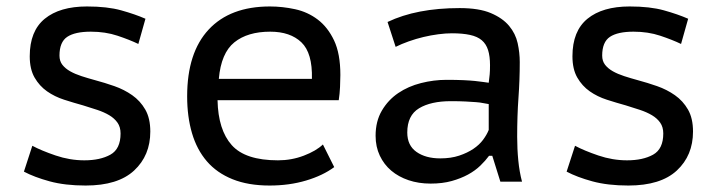

<svg xmlns="http://www.w3.org/2000/svg" viewBox="-20 -560 2218 594"><path d="M353 -147Q353 -167 343.5 -180.5Q334 -194 318 -203.5Q302 -213 281 -220Q260 -227 237 -234Q208 -242 178.5 -251.5Q149 -261 125.5 -277.5Q102 -294 87 -320Q72 -346 72 -386Q72 -464 118.5 -502Q165 -540 249 -540Q312 -540 355 -528Q398 -516 430 -502L408 -424Q381 -437 343.5 -449.5Q306 -462 261 -462Q212 -462 188 -446Q164 -430 164 -388Q164 -371 173 -359.5Q182 -348 197 -339.5Q212 -331 232 -324.5Q252 -318 274 -312Q304 -304 334 -293.5Q364 -283 389 -265.5Q414 -248 429.5 -221Q445 -194 445 -153Q445 -79 395 -32.5Q345 14 245 14Q181 14 133.5 1Q86 -12 54 -29L80 -109Q108 -94 152 -79Q196 -64 241 -64Q290 -64 321.5 -81.5Q353 -99 353 -147Z M1014 -43Q979 -17 927 -1.5Q875 14 814 14Q748 14 699.5 -5.5Q651 -25 620 -61Q589 -97 574 -148Q559 -199 559 -262Q559 -397 625.5 -468.5Q692 -540 815 -540Q854 -540 893 -531.5Q932 -523 963 -499.5Q994 -476 1013.5 -435Q1033 -394 1033 -328Q1033 -312 1032 -291Q1031 -270 1028 -250H653Q655 -158 697 -111Q739 -64 840 -64Q882 -64 920 -78.5Q958 -93 979 -113ZM945 -316Q947 -396 912.5 -429Q878 -462 816 -462Q746 -462 705 -429Q664 -396 657 -316Z M1179 -492Q1269 -535 1402 -535Q1462 -535 1498.5 -519.5Q1535 -504 1555 -480Q1575 -456 1581.5 -426.5Q1588 -397 1588 -368Q1588 -313 1584 -257.5Q1580 -202 1580 -137Q1580 -99 1583.5 -63.5Q1587 -28 1595 2H1528L1503 -78H1493Q1482 -63 1466 -47.5Q1450 -32 1428 -20Q1406 -8 1377.5 0Q1349 8 1312 8Q1275 8 1244 -2.5Q1213 -13 1190.5 -32Q1168 -51 1155 -78.5Q1142 -106 1142 -140Q1142 -185 1161.5 -218Q1181 -251 1212 -272Q1243 -293 1282.5 -303Q1322 -313 1361 -313Q1392 -313 1413.5 -312Q1435 -311 1449.5 -309.5Q1464 -308 1474 -306.5Q1484 -305 1492 -304Q1494 -319 1495 -330Q1496 -341 1496 -358Q1496 -386 1490 -405Q1484 -424 1470.5 -435.5Q1457 -447 1434 -452Q1411 -457 1378 -457Q1359 -457 1336 -454Q1313 -451 1290 -445.5Q1267 -440 1244.5 -432Q1222 -424 1204 -415ZM1492 -238Q1484 -239 1475 -241Q1466 -243 1452.5 -244Q1439 -245 1420.5 -246Q1402 -247 1375 -247Q1313 -247 1276.5 -225Q1240 -203 1240 -150Q1240 -110 1268.5 -90Q1297 -70 1342 -70Q1375 -70 1400.5 -78.5Q1426 -87 1444.5 -99.5Q1463 -112 1474.5 -127.5Q1486 -143 1492 -158Z M2032 -147Q2032 -167 2022.5 -180.5Q2013 -194 1997 -203.5Q1981 -213 1960 -220Q1939 -227 1916 -234Q1887 -242 1857.5 -251.5Q1828 -261 1804.5 -277.5Q1781 -294 1766 -320Q1751 -346 1751 -386Q1751 -464 1797.5 -502Q1844 -540 1928 -540Q1991 -540 2034 -528Q2077 -516 2109 -502L2087 -424Q2060 -437 2022.5 -449.5Q1985 -462 1940 -462Q1891 -462 1867 -446Q1843 -430 1843 -388Q1843 -371 1852 -359.5Q1861 -348 1876 -339.5Q1891 -331 1911 -324.5Q1931 -318 1953 -312Q1983 -304 2013 -293.5Q2043 -283 2068 -265.5Q2093 -248 2108.5 -221Q2124 -194 2124 -153Q2124 -79 2074 -32.5Q2024 14 1924 14Q1860 14 1812.5 1Q1765 -12 1733 -29L1759 -109Q1787 -94 1831 -79Q1875 -64 1920 -64Q1969 -64 2000.5 -81.5Q2032 -99 2032 -147Z"/></svg>

Font: PT Sans Caption
Style: Regular
Weight: 400
Designer: A.Korolkova, O.Umpeleva, V.Yefimov
Foundry: ParaType Ltd
Version: Version 2.004W OFL